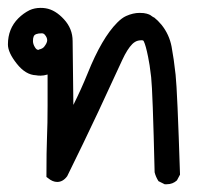

<svg xmlns="http://www.w3.org/2000/svg" viewBox="-25 -272 545 487"><path d="M339.8 -167Q338.9 -169.9 334.5 -169.9Q330.1 -169.9 325.2 -168.9Q317.4 -167 310.5 -160.2Q297.9 -147.5 285.2 -120.1L224.6 10.7Q186.5 91.8 145.5 174.8Q134.8 189.5 120.1 189.5Q108.4 189.5 96.7 179.7L92.8 176.8V171.9Q92.8 111.3 94.2 76.7Q95.7 42 95.7 -3.9Q95.7 -49.8 95.7 -83Q85.9 -80.1 78.1 -80.1Q70.3 -80.1 66.4 -81.1Q40 -82 17.6 -110.4Q-4.9 -138.7 -4.9 -159.2Q-4.9 -199.2 21.5 -225.6Q34.2 -238.3 49.8 -246.1Q62.5 -252 78.1 -252Q85 -252 90.8 -251Q115.2 -247.1 137.2 -223.1Q159.2 -199.2 159.2 -168L161.1 -5.9Q180.7 -44.9 197.3 -85.9Q233.4 -175.8 272.5 -214.8Q284.2 -226.6 294.9 -231.4Q312.5 -239.3 329.1 -239.3Q340.8 -239.3 347.2 -237.3Q353.5 -235.4 356 -233.9Q358.4 -232.4 360.8 -230.5Q363.3 -228.5 366.2 -227.5Q375 -220.7 384.8 -209Q404.3 -184.6 410.2 -153.8Q416 -123 420.4 -82.5Q424.8 -42 431.6 170.9L423.8 185.5Q413.1 195.3 398.4 195.3Q396.5 195.3 392.6 195.3L377 187.5Q370.1 176.8 367.2 165Q362.3 -42 358.4 -76.2Q354.5 -110.4 350.6 -127.9Q344.7 -157.2 339.8 -167ZM88.9 -183.6Q85.9 -187.5 81.1 -187.5Q63.5 -187.5 60.5 -179.7Q58.6 -175.8 58.6 -168Q58.6 -160.2 63.5 -152.3Q67.4 -145.5 72.3 -145.5Q73.2 -145.5 74.2 -146.5Q83 -148.4 86.9 -153.3Q94.7 -163.1 94.7 -169.9Q94.7 -176.8 88.9 -183.6Z"/></svg>

Font: JasonHandwriting2
Style: SemiBold
Weight: 600
Version: Version 1.04.7